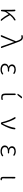

<svg xmlns="http://www.w3.org/2000/svg" viewBox="3070 -3918 860 7040"><g transform="rotate(90 3500.0 -398.0)"><path d="M741.2 -23.4Q745.1 -18.6 745.1 -12.7Q745.1 -9.8 744.1 -6.8Q740.2 2.9 730.5 3.9Q726.6 4.9 721.7 4.9Q695.3 4.9 678.7 -16.6Q580.1 -135.7 502 -284.2Q500 -288.1 498 -284.2Q468.8 -248 433.6 -193.4Q396.5 -139.6 393.6 -27.3Q392.6 -15.6 384.8 -7.8Q377 0 366.2 0Q355.5 0 347.2 -7.8Q338.9 -15.6 338.9 -27.3V-394.5L334 -508.8Q334 -517.6 339.8 -524.4Q346.7 -533.2 358.4 -533.2Q371.1 -533.2 380.9 -524.9Q390.6 -516.6 392.6 -504.9Q397.5 -466.8 397.5 -412.1V-215.8Q397.5 -213.9 399.4 -213.9Q401.4 -213.9 402.3 -215.8Q463.9 -327.1 544.4 -415Q625 -502.9 701.2 -537.1Q705.1 -539.1 709 -539.1Q714.8 -539.1 719.7 -535.2Q729.5 -530.3 730.5 -518.6Q730.5 -516.6 730.5 -513.7Q730.5 -491.2 708 -479.5Q625 -437.5 538.1 -335Q535.2 -332 537.1 -328.1Q575.2 -253.9 629.9 -171.4Q684.6 -88.9 741.2 -23.4Z M1332 -20.5Q1326.2 -7.8 1314.5 -1Q1305.7 3.9 1294.9 3.9Q1292 3.9 1290 3.9Q1278.3 2.9 1272.5 -7.8Q1269.5 -13.7 1269.5 -18.6Q1269.5 -23.4 1271.5 -28.3L1490.2 -545.9Q1492.2 -549.8 1491.2 -554.7L1484.4 -576.2Q1454.1 -670.9 1422.9 -713.9Q1391.6 -756.8 1342.8 -756.8Q1322.3 -756.8 1302.7 -750Q1292 -747.1 1282.7 -751Q1273.4 -754.9 1269.5 -764.6Q1268.6 -769.5 1268.6 -774.4Q1268.6 -780.3 1270.5 -786.1Q1275.4 -796.9 1286.1 -799.8Q1314.5 -807.6 1349.6 -807.6Q1418.9 -807.6 1460 -752.4Q1501 -697.3 1541 -574.2L1739.3 -28.3Q1740.2 -24.4 1740.2 -21.5Q1740.2 -14.6 1736.3 -8.8Q1729.5 0 1718.8 0Q1705.1 0 1693.8 -7.8Q1682.6 -15.6 1678.7 -29.3L1522.5 -478.5Q1521.5 -481.4 1519 -481.4Q1516.6 -481.4 1515.6 -478.5Z M2527.3 12.7Q2430.7 12.7 2372.1 -30.3Q2313.5 -73.2 2313.5 -144.5Q2313.5 -199.2 2345.2 -232.9Q2377 -266.6 2425.8 -279.3Q2427.7 -280.3 2427.7 -282.7Q2427.7 -285.2 2425.8 -286.1Q2385.7 -302.7 2363.8 -335Q2341.8 -367.2 2341.8 -407.2Q2341.8 -473.6 2396 -510.3Q2450.2 -546.9 2533.2 -546.9Q2610.4 -546.9 2680.7 -501Q2689.5 -495.1 2691.4 -485.4Q2693.4 -475.6 2687.5 -466.8Q2682.6 -458 2672.9 -456.1Q2663.1 -454.1 2655.3 -460Q2595.7 -497.1 2534.2 -497.1Q2475.6 -497.1 2438 -472.2Q2400.4 -447.3 2400.4 -401.4Q2400.4 -356.4 2436 -329.6Q2471.7 -302.7 2544.9 -302.7Q2568.4 -302.7 2582 -303.7Q2592.8 -303.7 2600.1 -296.9Q2607.4 -290 2607.4 -279.8Q2607.4 -269.5 2600.1 -262.2Q2592.8 -254.9 2582 -255.9Q2553.7 -256.8 2529.3 -256.8Q2453.1 -256.8 2413.6 -228.5Q2374 -200.2 2374 -149.4Q2374 -96.7 2417 -66.4Q2460 -36.1 2535.2 -36.1Q2610.4 -36.1 2672.9 -81.1Q2680.7 -87.9 2690.9 -85.9Q2701.2 -84 2707 -76.2Q2710.9 -69.3 2710.9 -61.5Q2710.9 -47.9 2700.2 -40Q2660.2 -11.7 2620.1 0.5Q2580.1 12.7 2527.3 12.7Z M3504.9 -748Q3525.4 -776.4 3559.6 -776.4H3565.4Q3576.2 -776.4 3581.1 -767.1Q3585.9 -757.8 3579.1 -749L3482.4 -628.9Q3463.9 -605.5 3434.6 -605.5Q3424.8 -605.5 3420.4 -613.8Q3416 -622.1 3421.9 -629.9ZM3465.8 -177.7Q3465.8 -105.5 3485.8 -83Q3505.9 -60.5 3562.5 -60.5Q3591.8 -60.5 3623 -69.3Q3631.8 -71.3 3639.6 -65.9Q3647.5 -60.5 3647.5 -50.8Q3647.5 -40 3640.6 -30.8Q3633.8 -21.5 3622.1 -18.6Q3590.8 -11.7 3556.6 -11.7Q3472.7 -11.7 3440.9 -46.9Q3409.2 -82 3409.2 -174.8V-516.6Q3409.2 -528.3 3417.5 -536.6Q3425.8 -544.9 3437.5 -544.9Q3449.2 -544.9 3457.5 -536.6Q3465.8 -528.3 3465.8 -516.6Z M4545.9 -26.4Q4531.2 0 4500 0Q4487.3 0 4476.6 -8.3Q4465.8 -16.6 4462.9 -29.3Q4395.5 -314.5 4277.3 -503.9Q4273.4 -509.8 4273.4 -515.6Q4273.4 -519.5 4275.4 -523.4Q4279.3 -534.2 4290 -538.1Q4295.9 -540 4301.8 -540Q4308.6 -540 4315.4 -537.1Q4328.1 -533.2 4335 -521.5Q4388.7 -430.7 4435.5 -304.2Q4482.4 -177.7 4507.8 -62.5Q4507.8 -59.6 4510.3 -59.6Q4512.7 -59.6 4513.7 -62.5Q4639.6 -320.3 4665 -503.9Q4666 -516.6 4675.3 -524.9Q4684.6 -533.2 4697.3 -533.2Q4709 -533.2 4716.8 -524.4Q4722.7 -517.6 4722.7 -508.8Q4722.7 -348.6 4545.9 -26.4Z M5527.3 12.7Q5430.7 12.7 5372.1 -30.3Q5313.5 -73.2 5313.5 -144.5Q5313.5 -199.2 5345.2 -232.9Q5377 -266.6 5425.8 -279.3Q5427.7 -280.3 5427.7 -282.7Q5427.7 -285.2 5425.8 -286.1Q5385.7 -302.7 5363.8 -335Q5341.8 -367.2 5341.8 -407.2Q5341.8 -473.6 5396 -510.3Q5450.2 -546.9 5533.2 -546.9Q5610.4 -546.9 5680.7 -501Q5689.5 -495.1 5691.4 -485.4Q5693.4 -475.6 5687.5 -466.8Q5682.6 -458 5672.9 -456.1Q5663.1 -454.1 5655.3 -460Q5595.7 -497.1 5534.2 -497.1Q5475.6 -497.1 5438 -472.2Q5400.4 -447.3 5400.4 -401.4Q5400.4 -356.4 5436 -329.6Q5471.7 -302.7 5544.9 -302.7Q5568.4 -302.7 5582 -303.7Q5592.8 -303.7 5600.1 -296.9Q5607.4 -290 5607.4 -279.8Q5607.4 -269.5 5600.1 -262.2Q5592.8 -254.9 5582 -255.9Q5553.7 -256.8 5529.3 -256.8Q5453.1 -256.8 5413.6 -228.5Q5374 -200.2 5374 -149.4Q5374 -96.7 5417 -66.4Q5460 -36.1 5535.2 -36.1Q5610.4 -36.1 5672.9 -81.1Q5680.7 -87.9 5690.9 -85.9Q5701.2 -84 5707 -76.2Q5710.9 -69.3 5710.9 -61.5Q5710.9 -47.9 5700.2 -40Q5660.2 -11.7 5620.1 0.5Q5580.1 12.7 5527.3 12.7Z M6543 12.7Q6464.8 12.7 6464.8 -85V-503.9Q6464.8 -515.6 6473.6 -524.4Q6482.4 -533.2 6494.6 -533.2Q6506.8 -533.2 6515.6 -524.4Q6524.4 -515.6 6523.4 -503.9Q6519.5 -168 6519.5 -78.1Q6519.5 -37.1 6553.7 -37.1Q6557.6 -37.1 6562.5 -38.1Q6572.3 -39.1 6580.1 -34.2Q6587.9 -29.3 6589.8 -21.5Q6590.8 -17.6 6590.8 -14.6Q6590.8 -7.8 6586.9 -2Q6582 7.8 6572.3 9.8Q6558.6 12.7 6543 12.7Z"/></g></svg>

Font: Gen Jyuu Gothic L Monospace Light
Style: Regular
Weight: 300
Designer: [Source Han Sans]
Ryoko NISHIZUKA  (kana & ideographs); Paul D. Hunt (Latin, Greek & Cyrillic); Wenlong ZHANG  (bopomofo
Version: Version 1.002.20150607